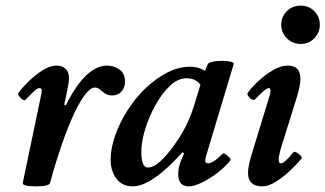

<svg xmlns="http://www.w3.org/2000/svg" viewBox="-20 -649 1156 682"><path d="M109 13Q57 13 61 0L127 -316Q128 -322 128 -324.5Q128 -327 128 -329Q128 -336 120 -336Q113 -336 101.5 -325.5Q90 -315 70 -294Q67 -291 59.5 -296Q52 -301 47 -308.5Q42 -316 46 -320Q61 -340 84 -362Q107 -384 132.5 -400Q158 -416 182 -416Q201 -416 213 -404.5Q225 -393 225 -371Q225 -360 222 -344.5Q219 -329 214 -304L208 -277L214 -275Q249 -346 286 -381Q323 -416 360 -416Q385 -416 404.5 -402Q424 -388 424 -359Q424 -338 411.5 -324Q399 -310 379 -310Q363 -310 353 -317Q343 -324 335 -331Q327 -338 317 -338Q287 -338 242 -243Q220 -195 199 -134Q178 -73 158 0Q155 13 109 13Z M451 13Q414 13 393.5 -14.5Q373 -42 373 -81Q373 -122 389 -167.5Q405 -213 432.5 -256.5Q460 -300 496.5 -335Q533 -370 573.5 -391Q614 -412 656 -412Q686 -412 708 -397L718 -421Q721 -427 736 -430Q751 -433 768.5 -433Q786 -433 799 -430Q812 -427 810 -421L712 -95Q710 -87 709.5 -84Q709 -81 709 -79Q709 -69 719 -69Q737 -69 771 -103Q774 -106 781.5 -101Q789 -96 795 -89.5Q801 -83 798 -79Q781 -57 753 -35.5Q725 -14 697 -0.5Q669 13 651 13Q613 13 613 -31Q613 -43 615.5 -54.5Q618 -66 622 -76L634 -105L628 -108Q519 13 451 13ZM505 -54Q526 -54 549.5 -76Q573 -98 594.5 -127.5Q616 -157 629 -180Q655 -227 668 -270L692 -348Q675 -371 642 -371Q612 -371 583.5 -344Q555 -317 532 -275.5Q509 -234 495.5 -189.5Q482 -145 482 -111Q482 -54 505 -54Z M1048 -493Q1019 -493 999 -513Q979 -533 979 -561Q979 -590 999 -609.5Q1019 -629 1048 -629Q1077 -629 1096.5 -609.5Q1116 -590 1116 -561Q1116 -533 1096.5 -513Q1077 -493 1048 -493ZM912 13Q861 13 861 -35Q861 -48 864.5 -64.5Q868 -81 874 -101L933 -294Q941 -318 941 -327Q941 -336 935 -336Q923 -336 886 -296Q882 -292 874.5 -296Q867 -300 862 -307.5Q857 -315 860 -319Q875 -340 899.5 -362.5Q924 -385 951 -400.5Q978 -416 1002 -416Q1047 -416 1047 -370Q1047 -345 1035 -306L982 -136Q971 -101 970 -85Q969 -69 978 -69Q991 -69 1022 -108Q1025 -112 1033 -107.5Q1041 -103 1047.5 -96.5Q1054 -90 1051 -86Q1034 -65 1009.5 -42Q985 -19 959 -3Q933 13 912 13Z"/></svg>

Font: Junicode
Style: Bold Italic
Weight: 700
Italic angle: -11°
Designer: Peter S. Baker
Version: Version 2.100; ttfautohint (v1.8.4)